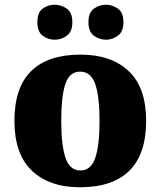

<svg xmlns="http://www.w3.org/2000/svg" viewBox="-20 -782 680 812"><path d="M318 10Q189 10 115 -60Q41 -130 41 -271Q41 -412 112 -481.5Q183 -551 321 -551Q450 -551 524 -481.5Q598 -412 598 -271Q598 -130 527 -60Q456 10 318 10ZM320 -61Q365 -61 383 -114.5Q401 -168 401 -271Q401 -375 382.5 -427Q364 -479 319 -479Q274 -479 256.5 -427Q239 -375 239 -271Q239 -168 257 -114.5Q275 -61 320 -61ZM429 -614Q400 -614 377 -631Q354 -648 354 -688Q354 -729 377 -745.5Q400 -762 429 -762Q455 -762 478.5 -745.5Q502 -729 502 -688Q502 -648 478.5 -631Q455 -614 429 -614ZM211 -614Q183 -614 160.5 -631Q138 -648 138 -688Q138 -729 160.5 -745.5Q183 -762 211 -762Q239 -762 262.5 -745.5Q286 -729 286 -688Q286 -648 262.5 -631Q239 -614 211 -614Z"/></svg>

Font: Noto Serif Myanmar Black
Style: Regular
Weight: 900
Designer: Ben Mitchell and the Monotype Design Team
Foundry: Monotype Imaging Inc.
Version: Version 2.106; ttfautohint (v1.8.4.7-5d5b)